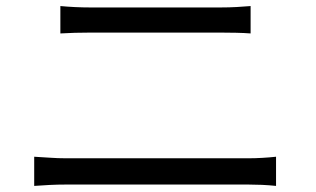

<svg xmlns="http://www.w3.org/2000/svg" viewBox="-20 -671 1040 631"><path d="M178.4 -651.1Q201.9 -648.9 227.1 -647.7Q252.4 -646.5 276.5 -646.5Q292.6 -646.5 326.6 -646.5Q360.6 -646.5 404.4 -646.5Q448.3 -646.5 495.4 -646.5Q542.6 -646.5 585.6 -646.5Q628.6 -646.5 660.5 -646.5Q692.3 -646.5 705.1 -646.5Q732.2 -646.5 757.8 -647.9Q783.4 -649.3 803.6 -651.1V-561.1Q783.4 -562.7 756.5 -563.3Q729.7 -563.9 705.1 -563.9Q692.9 -563.9 660.3 -563.9Q627.7 -563.9 583.3 -563.9Q539 -563.9 490.7 -563.9Q442.4 -563.9 398.4 -563.9Q354.3 -563.9 321.9 -563.9Q289.5 -563.9 276.9 -563.9Q251.2 -563.9 226.2 -563.2Q201.1 -562.5 178.4 -561.1ZM92.4 -155.9Q118.3 -154.5 144 -152.7Q169.7 -150.8 197 -150.8Q209.2 -150.8 244.7 -150.8Q280.3 -150.8 330.7 -150.8Q381.2 -150.8 439.1 -150.8Q497 -150.8 554.6 -150.8Q612.3 -150.8 662.5 -150.8Q712.6 -150.8 748.3 -150.8Q783.9 -150.8 796.1 -150.8Q818.8 -150.8 842 -152.2Q865.3 -153.5 887.2 -155.9V-60Q864.9 -62.4 840.5 -63.5Q816 -64.5 796.1 -64.5Q783.9 -64.5 748.3 -64.5Q712.6 -64.5 662.5 -64.5Q612.3 -64.5 554.6 -64.5Q497 -64.5 439.1 -64.5Q381.2 -64.5 330.7 -64.5Q280.3 -64.5 244.7 -64.5Q209.2 -64.5 197 -64.5Q169.7 -64.5 143.6 -63.2Q117.5 -61.8 92.4 -60Z"/></svg>

Font: Noto Sans TC
Style: Regular
Weight: 100
Designer: Ryoko NISHIZUKA 西塚涼子 (kana, bopomofo & ideographs); Paul D. Hunt (Latin, Greek & Cyrillic); Sandoll Communications 산돌커뮤니
Foundry: Adobe
Version: Version 2.004;hotconv 1.0.118;makeotfexe 2.5.65603